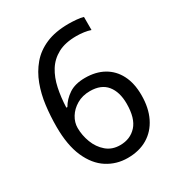

<svg xmlns="http://www.w3.org/2000/svg" viewBox="-174 -840 899 966"><g transform="rotate(-30 275.5 -357.0)"><path d="M288 10Q223 10 170 -24Q117 -58 86 -128Q55 -198 55 -305Q55 -367 62.5 -427Q70 -487 90 -540.5Q110 -594 145 -635.5Q180 -677 234.5 -700.5Q289 -724 367 -724Q386 -724 410.5 -722Q435 -720 451 -715V-639Q434 -645 412.5 -648Q391 -651 370 -651Q304 -651 261.5 -628Q219 -605 194.5 -565.5Q170 -526 159 -474Q148 -422 146 -364H152Q172 -399 208 -423Q244 -447 302 -447Q364 -447 409.5 -421.5Q455 -396 480 -347.5Q505 -299 505 -230Q505 -156 478.5 -102Q452 -48 403.5 -19Q355 10 288 10ZM287 -65Q346 -65 382.5 -105Q419 -145 419 -230Q419 -298 387 -337.5Q355 -377 290 -377Q246 -377 213 -357.5Q180 -338 162 -308.5Q144 -279 144 -247Q144 -204 160 -162Q176 -120 208 -92.5Q240 -65 287 -65Z"/></g></svg>

Font: hexguzrati15
Style: Regular
Weight: 400
Designer: Jelle Bosma - Monotype Design Team
Foundry: Monotype Imaging Inc.
Version: Version 2.006